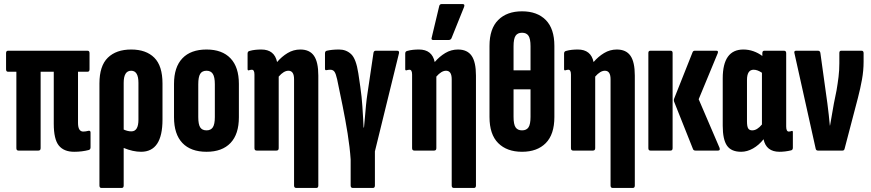

<svg xmlns="http://www.w3.org/2000/svg" viewBox="-20 -745 4310 950"><path d="M347 6Q296 6 271 -25Q246 -56 246 -133V-390H181V-12Q181 0 170 0H71Q61 0 61 -12V-390H20Q10 -390 10 -402V-482Q10 -494 20 -494H413Q423 -494 423 -482V-402Q423 -390 413 -390H366V-137Q366 -94 392 -94Q403 -94 419 -98Q428 -99 428 -89V-16Q428 -6 420 -3Q386 6 347 6Z M482 185Q472 185 472 173V-332Q472 -419 513.5 -459.5Q555 -500 629 -500Q703 -500 743.5 -459.5Q784 -419 784 -332V-153Q784 6 678 6Q638 6 592 -13V173Q592 185 582 185ZM592 -335V-104Q601 -100 610.5 -97.5Q620 -95 630 -95Q665 -95 665 -153V-335Q665 -395 629 -395Q592 -395 592 -335Z M1002 6Q924 6 882.5 -37.5Q841 -81 841 -165V-330Q841 -413 882.5 -456.5Q924 -500 1002 -500Q1079 -500 1120.5 -456.5Q1162 -413 1162 -330V-165Q1162 -81 1120.5 -37.5Q1079 6 1002 6ZM1002 -100Q1023 -100 1033 -115Q1043 -130 1043 -166V-328Q1043 -364 1033 -379.5Q1023 -395 1002 -395Q980 -395 970.5 -379.5Q961 -364 961 -328V-166Q961 -130 970.5 -115Q980 -100 1002 -100Z M1250 0Q1239 0 1239 -12V-376Q1239 -400 1226 -400Q1222 -400 1218 -399Q1214 -398 1211 -397Q1205 -396 1205 -403V-480Q1205 -491 1215 -493Q1229 -497 1243.5 -498.5Q1258 -500 1273 -500Q1338 -500 1351 -438Q1374 -465 1403 -482.5Q1432 -500 1466 -500Q1512 -500 1533.5 -469Q1555 -438 1555 -371V173Q1555 185 1545 185H1446Q1435 185 1435 173V-353Q1435 -395 1407 -395Q1384 -395 1359 -366V-12Q1359 0 1348 0Z M1726 185Q1715 185 1715 173V44Q1711 -16 1700 -84.5Q1689 -153 1675 -222Q1661 -291 1648 -353Q1642 -380 1635 -390Q1628 -400 1614 -400Q1606 -400 1596 -398Q1588 -396 1588 -405V-481Q1588 -492 1597 -494Q1610 -497 1624.5 -498.5Q1639 -500 1658 -500Q1693 -500 1717.5 -477Q1742 -454 1753 -382Q1759 -346 1762.5 -317.5Q1766 -289 1769 -266Q1771 -247 1773 -219Q1775 -191 1776.5 -162.5Q1778 -134 1779 -114H1781Q1783 -133 1785.5 -163Q1788 -193 1791 -224.5Q1794 -256 1798 -281L1828 -484Q1830 -494 1839 -494H1945Q1957 -494 1954 -481L1835 4V173Q1835 185 1825 185Z M2030 0Q2019 0 2019 -12V-376Q2019 -400 2006 -400Q2002 -400 1998 -399Q1994 -398 1991 -397Q1985 -396 1985 -403V-480Q1985 -491 1995 -493Q2009 -497 2023.5 -498.5Q2038 -500 2053 -500Q2118 -500 2131 -438Q2154 -465 2183 -482.5Q2212 -500 2246 -500Q2292 -500 2313.5 -469Q2335 -438 2335 -371V173Q2335 185 2325 185H2226Q2215 185 2215 173V-353Q2215 -395 2187 -395Q2164 -395 2139 -366V-12Q2139 0 2128 0ZM2124 -547Q2112 -547 2116 -559L2153 -714Q2155 -725 2166 -725H2268Q2282 -725 2276 -710L2214 -556Q2210 -547 2199 -547Z M2563 -689Q2638 -689 2680.5 -646Q2723 -603 2723 -518V-166Q2723 -80 2680.5 -37Q2638 6 2563 6Q2488 6 2445 -37Q2402 -80 2402 -166V-518Q2402 -603 2445 -646Q2488 -689 2563 -689ZM2563 -583Q2541 -583 2531 -568Q2521 -553 2521 -516V-397H2605V-516Q2605 -553 2595 -568Q2585 -583 2563 -583ZM2563 -100Q2585 -100 2595 -115Q2605 -130 2605 -167V-303H2521V-167Q2521 -130 2531 -115Q2541 -100 2563 -100Z M2816 0Q2805 0 2805 -12V-376Q2805 -400 2792 -400Q2788 -400 2784 -399Q2780 -398 2777 -397Q2771 -396 2771 -403V-480Q2771 -491 2781 -493Q2795 -497 2809.5 -498.5Q2824 -500 2839 -500Q2904 -500 2917 -438Q2940 -465 2969 -482.5Q2998 -500 3032 -500Q3078 -500 3099.5 -469Q3121 -438 3121 -371V173Q3121 185 3111 185H3012Q3001 185 3001 173V-353Q3001 -395 2973 -395Q2950 -395 2925 -366V-12Q2925 0 2914 0Z M3421 0Q3412 0 3409 -7L3317 -238Q3312 -248 3316 -258L3407 -487Q3410 -494 3418 -494H3525Q3536 -494 3531 -481L3437 -254L3540 -14Q3545 0 3533 0ZM3198 0Q3188 0 3188 -12V-483Q3188 -494 3198 -494H3298Q3308 -494 3308 -483V-12Q3308 0 3298 0Z M3647 6Q3598 6 3577 -24.5Q3556 -55 3556 -123V-357Q3556 -500 3658 -500Q3684 -500 3708 -491.5Q3732 -483 3752 -468V-482Q3752 -494 3762 -494H3859Q3870 -494 3870 -482V-119Q3870 -94 3883 -94Q3887 -94 3890.5 -95Q3894 -96 3897 -97Q3903 -99 3903 -91V-14Q3903 -3 3894 -1Q3865 6 3837 6Q3771 6 3758 -56Q3735 -27 3706 -10.5Q3677 6 3647 6ZM3676 -145Q3676 -119 3682 -109.5Q3688 -100 3702 -100Q3726 -100 3750 -129V-385Q3728 -400 3709 -400Q3676 -400 3676 -349Z M4027 0Q4018 0 4016 -9L3911 -481Q3907 -494 3919 -494H4027Q4037 -494 4039 -484L4074 -232Q4077 -205 4080.5 -178Q4084 -151 4086 -124H4087Q4091 -151 4096.5 -178.5Q4102 -206 4106 -233L4119 -297Q4125 -332 4129 -364.5Q4133 -397 4133 -432V-483Q4133 -494 4142 -494H4243Q4253 -494 4253 -482V-439Q4253 -396 4245 -351.5Q4237 -307 4225 -261L4159 -9Q4157 0 4149 0Z"/></svg>

Font: Sofia Sans Extra Condensed ExtraBold
Style: Regular
Weight: 800
Designer: Botio Nikoltchev, Ani Petrova
Foundry: lettersoup
Version: Version 4.101; ttfautohint (v1.8.4.7-5d5b)